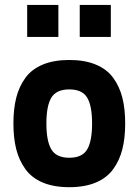

<svg xmlns="http://www.w3.org/2000/svg" viewBox="-20 -758 570 790"><path d="M156.2 -492.4Q201.7 -511.2 265.1 -511.2Q328.6 -511.2 374 -492.4Q419.4 -473.6 445.6 -438Q471.7 -402.3 483.4 -356.2Q495.1 -310.1 495.1 -250Q495.1 -189.9 483.4 -143.8Q471.7 -97.7 445.6 -61.8Q419.4 -25.9 374 -6.8Q328.6 12.2 265.1 12.2Q201.7 12.2 156.2 -6.8Q110.8 -25.9 84.7 -61.8Q58.6 -97.7 46.9 -143.8Q35.2 -189.9 35.2 -250Q35.2 -310.1 46.9 -356.2Q58.6 -402.3 84.7 -438Q110.8 -473.6 156.2 -492.4ZM191.4 -143.1Q211.9 -108.9 265.1 -108.9Q318.4 -108.9 338.6 -143.1Q358.9 -177.2 358.9 -250Q358.9 -322.8 338.6 -356.4Q318.4 -390.1 265.1 -390.1Q211.9 -390.1 191.4 -356.4Q170.9 -322.8 170.9 -250Q170.9 -177.2 191.4 -143.1ZM91.8 -606V-737.8H220.2V-606ZM308.1 -606V-737.8H436V-606Z"/></svg>

Font: TitilliumText25L
Style: 999 wt
Weight: 900
Designer: Accademia di Belle Arti di Urbino and others
Foundry: Accademia di Belle Arti di Urbino and others.
Version: Version 25.000